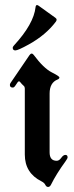

<svg xmlns="http://www.w3.org/2000/svg" viewBox="-20 -737 297 767"><path d="M19.5 0ZM30.8 -546.4Q30.8 -549.8 35.6 -555.2Q114.7 -641.1 122.1 -708.5Q123 -716.8 127.9 -716.8Q130.9 -716.8 135.3 -713.4L201.2 -666Q206.1 -662.6 206.1 -658.4Q206.1 -654.3 203.1 -650.4Q163.1 -597.2 95.2 -559.6Q51.8 -535.6 41.5 -535.6Q30.8 -535.6 30.8 -546.4ZM19.5 -397.9Q19.5 -401.9 22.5 -406.2L97.7 -516.6Q102.1 -522.9 106.4 -522.9Q110.8 -522.9 114.7 -517.6Q153.8 -464.8 187 -447.8Q217.3 -432.6 217.3 -427.5Q217.3 -422.4 210 -419.4Q178.2 -406.7 178.2 -363.3V-128.4Q178.2 -94.7 206.5 -94.7Q216.3 -94.7 224.6 -106.4Q232.9 -118.2 241.2 -118.2Q250 -118.2 250 -108.4Q250 -104 242.2 -93.3Q204.6 -41.5 183.6 1Q179.2 9.8 172.1 9.8Q165 9.8 161.1 1.5Q157.2 -6.8 145.5 -12.7Q79.1 -45.9 79.1 -119.6V-383.3Q79.1 -390.1 75.2 -393.6Q66.9 -400.9 60.5 -409.2Q58.6 -412.1 55.7 -412.1Q53.2 -412.1 50.3 -408.2L41 -394.5Q36.1 -387.2 31.2 -387.2Q19.5 -387.2 19.5 -397.9Z"/></svg>

Font: UnifrakturMaguntia21
Style: Book
Weight: 400
Designer: j. 'mach' wust, Gerrit Ansmann, Georg Duffner, based on a font by Peter Wiegel, original typeface by Carl Albert Fahrenw
Version: Version 2017-03-19